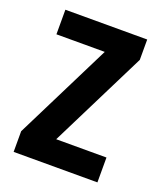

<svg xmlns="http://www.w3.org/2000/svg" viewBox="-102 -577 545 646"><g transform="rotate(20 170.0 -254.5)"><path d="M22 0V-74L195 -421H22V-509H315V-436L142 -89H322V0Z"/></g></svg>

Font: Special Gothic Condensed Medium
Style: Regular
Weight: 500
Width: 3
Designer: Alistair McCready
Foundry: Monolith
Version: Version 1.000; ttfautohint (v1.8.4.7-5d5b)